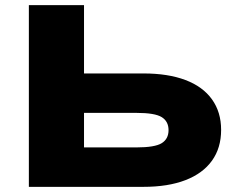

<svg xmlns="http://www.w3.org/2000/svg" viewBox="-20 -725 916 745"><path d="M92 0V-705H306V-440H537Q632 -440 699.5 -414.5Q767 -389 802.5 -339.5Q838 -290 838 -221Q838 -151 802.5 -101.5Q767 -52 699.5 -26Q632 0 537 0ZM306 -153H509Q581 -153 607.5 -169.5Q634 -186 634 -220Q634 -254 607.5 -270.5Q581 -287 509 -287H306Z"/></svg>

Font: Nunito Sans 10pt Expanded Black
Style: Regular
Weight: 900
Width: 7
Designer: Vernon Adams
Foundry: Vernon Adams
Version: Version 3.101;gftools[0.9.27]